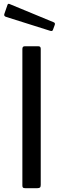

<svg xmlns="http://www.w3.org/2000/svg" viewBox="-20 -984 330 1004"><path d="M181 -742Q193 -742 193 -729V-17Q193 -7 189 -3.5Q185 0 175 0H112Q103 0 100 -3Q97 -6 97 -14V-728Q97 -742 109 -742ZM19 -958Q20 -962 23 -963.5Q26 -965 30 -963L262 -867Q270 -863 266 -853L258 -831Q256 -824 252.5 -822.5Q249 -821 242 -823L14 -895Q-2 -899 3 -912Z"/></svg>

Font: Libre Franklin
Style: Regular
Weight: 400
Designer: Pablo Impallari, Rodrigo Fuenzalida
Foundry: Impallari Type
Version: Version 1.001; ttfautohint (v1.4.1)